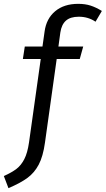

<svg xmlns="http://www.w3.org/2000/svg" viewBox="-80 -768 550 999"><path d="M234 -599 224 -526H353L335 -461H215L154 -26Q144 46 121.5 88.5Q99 131 63 157.5Q27 184 -36 211L-60 148Q-18 129 6 110.5Q30 92 46.5 60Q63 28 71 -27L132 -461H39L49 -526H141L152 -604Q161 -671 207 -709.5Q253 -748 327 -748Q363 -748 391 -739Q419 -730 450 -711L417 -655Q379 -681 330 -681Q286 -681 263 -660.5Q240 -640 234 -599Z"/></svg>

Font: FiraGO Book
Style: Italic
Weight: 350
Italic angle: -8°
Designer: bBox Type GmbH
Foundry: bBox Type GmbH
Version: Version 1.001